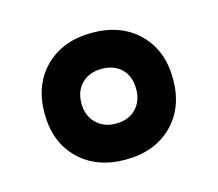

<svg xmlns="http://www.w3.org/2000/svg" viewBox="-56 -776 484 427"><g transform="rotate(-15 186.0 -562.0)"><path d="M38 -562Q38 -628 78.5 -668Q119 -708 186 -708Q253 -708 293.5 -668Q334 -628 334 -562Q334 -496 293.5 -456Q253 -416 186 -416Q119 -416 78.5 -456Q38 -496 38 -562ZM249 -562Q249 -591 232 -608Q215 -625 186 -625Q158 -625 140.5 -608Q123 -591 123 -562Q123 -534 140.5 -516.5Q158 -499 186 -499Q215 -499 232 -516.5Q249 -534 249 -562Z"/></g></svg>

Font: Bai Jamjuree
Style: Bold
Weight: 700
Designer: Katatrad Aksorn Co.,Ltd.
Foundry: Cadson Demak Co.,Ltd.
Version: Version 1.000; ttfautohint (v1.6)